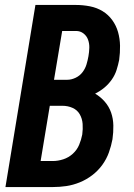

<svg xmlns="http://www.w3.org/2000/svg" viewBox="-20 -755 540 775"><path d="M2 0 123 -735H286Q315 -735 343 -729.5Q371 -724 394 -710Q417 -696 433 -674Q449 -652 456.5 -625.5Q464 -599 464.5 -570.5Q465 -542 461 -513Q457 -493 450.5 -472.5Q444 -452 431 -433.5Q418 -415 401 -401Q384 -387 364 -377Q386 -364 403 -344.5Q420 -325 428.5 -300.5Q437 -276 437.5 -248.5Q438 -221 434 -193Q429 -166 419.5 -139.5Q410 -113 393 -89.5Q376 -66 352.5 -48Q329 -30 302 -19Q275 -8 248 -4Q221 0 194 0ZM198 -433H252Q268 -433 285 -441Q302 -449 313 -463.5Q324 -478 329 -494.5Q334 -511 337 -528Q340 -545 340.5 -562Q341 -579 335.5 -594.5Q330 -610 317 -620Q304 -630 287 -630H231ZM144 -105H193Q214 -105 235.5 -112Q257 -119 274 -134.5Q291 -150 299.5 -170.5Q308 -191 312 -212Q315 -234 313.5 -255Q312 -276 302 -293.5Q292 -311 273 -319.5Q254 -328 232 -328H181Z"/></svg>

Font: Iosevka SS18 Extrabold
Style: Italic
Weight: 800
Italic angle: -9°
Monospace: yes
Designer: Belleve Invis
Foundry: Belleve Invis
Version: Version 25.1.1; ttfautohint (v1.8.4)